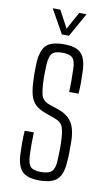

<svg xmlns="http://www.w3.org/2000/svg" viewBox="-87 -798 484 849"><g transform="rotate(10 155.0 -374.0)"><path d="M153 6Q96 6 73.5 -19Q51 -44 50 -101Q49 -122 49 -147Q49 -172 51 -199H92Q91 -169 91 -144Q91 -119 92 -98Q93 -60 106 -46Q119 -32 153 -32Q188 -32 202 -46Q216 -60 217 -98Q218 -119 218.5 -140.5Q219 -162 218 -180Q217 -223 208.5 -245Q200 -267 172 -276L131 -291Q99 -302 82 -318.5Q65 -335 58 -362.5Q51 -390 50 -434Q49 -451 49.5 -465.5Q50 -480 50 -497Q52 -555 74 -580.5Q96 -606 156 -606Q213 -606 235 -581Q257 -556 258 -499Q259 -479 259 -454Q259 -429 257 -402H215Q216 -430 216 -456Q216 -482 215 -502Q215 -540 202 -554Q189 -568 156 -568Q121 -568 109 -554Q97 -540 95 -502Q94 -483 94 -468Q94 -453 94 -437Q95 -394 101.5 -368.5Q108 -343 139 -332L180 -318Q222 -304 242 -273.5Q262 -243 262 -182Q262 -163 262 -141Q262 -119 260 -101Q258 -44 234.5 -19Q211 6 153 6ZM79 -754H113L155 -676L198 -754H231L171 -647H139Z"/></g></svg>

Font: Big Shoulders Display Light
Style: Regular
Weight: 300
Designer: Patric King
Foundry: XO Type Co
Version: Version 1.000; ttfautohint (v1.8.2)